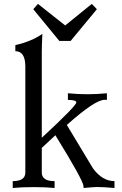

<svg xmlns="http://www.w3.org/2000/svg" viewBox="-20 -938 608 958"><path d="M551.3 0Q494.6 -4.9 464.8 -4.9Q448.7 -4.9 397 0L396.5 -9.8Q395 -38.1 256.3 -263.2L188.5 -200.2V-77.1Q188.5 -34.2 252.4 -34.2V0Q210.9 -4.4 148.9 -4.4Q86.4 -4.4 43.5 0V-34.2Q106.4 -34.2 106.4 -77.1V-606.9Q106 -682.6 56.6 -682.6V-712.9Q137.7 -731.4 191.4 -769Q188.5 -710 188.5 -678.2V-250.5Q360.8 -410.2 360.8 -426.8Q360.8 -439.5 318.8 -439.5V-472.7Q367.7 -467.8 416 -467.8Q464.8 -467.8 513.2 -472.7L513.7 -439.9H501.5Q454.1 -439.9 313.5 -314.5L443.8 -98.1Q490.7 -34.2 551.3 -34.2ZM332.5 -733.9H275.9L146 -892.1L169.4 -918.5L305.2 -811L438 -918.5L463.4 -892.1Z"/></svg>

Font: Kelvinch
Style: Regular
Weight: 400
Designer: Paul James MIller
Foundry: High-Logic / Made with FontCreator
Version: Version 3.30 September 23, 2016